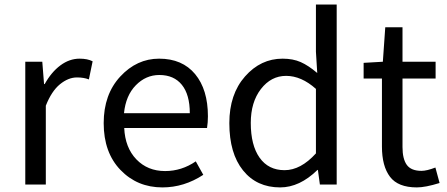

<svg xmlns="http://www.w3.org/2000/svg" viewBox="-20 -816 1978 849"><path d="M91.8 0V-543H167L174.8 -444.3H177.7Q207 -497.1 247.1 -526.9Q287.1 -556.6 332 -556.6Q367.2 -556.6 389.6 -544.9L373 -464.8Q350.6 -473.6 320.3 -473.6Q282.2 -473.6 245.1 -443.4Q208 -413.1 182.6 -348.6V0Z M698.2 12.7Q586.9 12.7 512.7 -64.5Q438.5 -141.6 438.5 -271.5Q438.5 -398.4 511.7 -477.5Q585 -556.6 683.6 -556.6Q786.1 -556.6 842.8 -488.3Q899.4 -419.9 899.4 -301.8Q899.4 -275.4 895.5 -250H529.3Q533.2 -163.1 583 -111.3Q632.8 -59.6 710 -59.6Q783.2 -59.6 845.7 -102.5L878.9 -43Q793.9 12.7 698.2 12.7ZM528.3 -315.4H819.3Q819.3 -397.5 784.2 -440.9Q749 -484.4 684.6 -484.4Q625 -484.4 580.6 -439Q536.1 -393.6 528.3 -315.4Z M1218.8 12.7Q1115.2 12.7 1054.7 -62.5Q994.1 -137.7 994.1 -271.5Q994.1 -399.4 1063.5 -478Q1132.8 -556.6 1229.5 -556.6Q1275.4 -556.6 1309.6 -541.5Q1343.8 -526.4 1382.8 -493.2L1377 -586.9V-795.9H1468.8V0H1394.5L1385.7 -64.5H1383.8Q1304.7 12.7 1218.8 12.7ZM1377 -137.7V-422.9Q1312.5 -480.5 1245.1 -480.5Q1178.7 -480.5 1133.8 -422.4Q1088.9 -364.3 1088.9 -272.5Q1088.9 -173.8 1127.9 -118.7Q1167 -63.5 1238.3 -63.5Q1309.6 -63.5 1377 -137.7Z M1823.2 12.7Q1740.2 12.7 1704.6 -34.2Q1668.9 -81.1 1668.9 -168V-468.8H1587.9V-538.1L1672.9 -543L1683.6 -695.3H1759.8V-543H1906.2V-468.8H1759.8V-166Q1759.8 -113.3 1778.8 -86.9Q1797.9 -60.5 1843.8 -60.5Q1867.2 -60.5 1905.3 -75.2L1923.8 -6.8Q1861.3 12.7 1823.2 12.7Z"/></svg>

Font: irohakakuC Regular
Style: Regular
Weight: 400
Designer: [Source Han Sans]
Ryoko NISHIZUKA Ë•øÂ°öÊ∂ºÂ≠ê (kana & ideographs); Paul D. Hunt (Latin, Greek & Cyrillic); Wenlong ZHAN
Version: Version 1.001.20160904